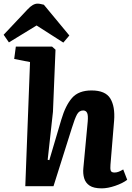

<svg xmlns="http://www.w3.org/2000/svg" viewBox="-69 -1023 723 1055"><path d="M630 -35Q605 -16 564 -2Q523 12 490 12Q446 12 423.5 -3Q401 -18 393.5 -43.5Q386 -69 389 -99L413 -355Q416 -390 409.5 -403Q403 -416 388 -416Q366 -416 354 -394Q342 -372 326 -320L225 0H70L96 -682L9 -699L18 -767H217L236 -750L222 -409L193 -145L202 -143L268 -366Q291 -444 327 -485Q363 -526 434 -526Q510 -526 537 -482Q564 -438 558 -360L538 -118Q536 -96 539.5 -85.5Q543 -75 560 -75Q572 -75 583.5 -79.5Q595 -84 608 -92ZM312 -828 279 -789 132 -883 -20 -790 -49 -832 83 -972Q112 -1003 137 -1003Q146 -1003 154.5 -1001Q163 -999 172 -997Z"/></svg>

Font: Literata 12pt
Style: Bold Italic
Weight: 700
Italic angle: -2°
Designer: Latin by Veronika Burian and Jose Scaglione. Greek by Irene Vlachou. Cyrillic by Vera Evstafieva
Foundry: TypeTogether
Version: Version 3.002